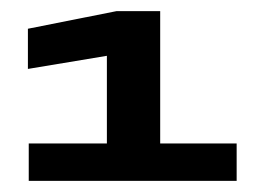

<svg xmlns="http://www.w3.org/2000/svg" viewBox="-20 -699 475 344"><path d="M31.5 -375V-442H171.5V-599L30 -575.5V-647.5L188.5 -679H267V-442H404V-375Z"/></svg>

Font: Anybody ExtraExpanded ExtraBold
Style: Regular
Weight: 800
Width: 8
Designer: Tyler Finck
Foundry: Etcetera Type Company
Version: Version 1.010; ttfautohint (v1.8.3) -l 8 -r 50 -G 200 -x 14 